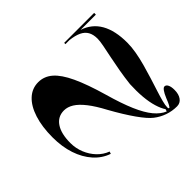

<svg xmlns="http://www.w3.org/2000/svg" viewBox="-164 -945 1182 1182"><g transform="rotate(45 426.5 -354.0)"><path d="M418 15Q326 15 257.5 -7Q189 -29 152 -69Q115 -109 115 -163Q115 -214 150 -254.5Q185 -295 262 -331Q339 -367 464 -403Q570 -433 639.5 -463Q709 -493 748 -525.5Q787 -558 802 -595L787 -600Q764 -584 724.5 -572Q685 -560 634 -555.5Q583 -551 523 -554Q470 -560 418.5 -569Q367 -578 321.5 -587.5Q276 -597 240.5 -604Q205 -611 184 -611Q148 -611 124 -597.5Q100 -584 86.5 -555.5Q73 -527 68 -482V-447H57V-708H72V-575Q96 -649 161 -686Q226 -723 331 -723Q368 -723 411 -715.5Q454 -708 499 -695.5Q544 -683 587.5 -669.5Q631 -656 669.5 -643.5Q708 -631 738.5 -623Q769 -615 787 -615Q798 -615 798 -621Q798 -625 784 -632.5Q770 -640 742 -651Q713 -663 698 -674Q683 -685 683 -694Q683 -707 698.5 -715Q714 -723 742 -723Q780 -723 802.5 -706.5Q825 -690 825 -662Q825 -620 811.5 -581.5Q798 -543 773 -511Q750 -481 688.5 -437.5Q627 -394 537 -344Q471 -309 429.5 -276.5Q388 -244 369 -213.5Q350 -183 350 -152Q350 -98 394.5 -68Q439 -38 520 -38Q566 -38 608 -55Q650 -72 681.5 -102Q713 -132 728 -172L743 -167Q724 -111 678 -70Q632 -29 566 -7Q500 15 418 15Z"/></g></svg>

Font: Kalnia SemiExpanded Medium
Style: Regular
Weight: 500
Width: 6
Designer: Frida Medrano
Foundry: Frida Medrano
Version: Version 1.105